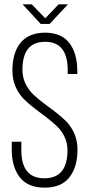

<svg xmlns="http://www.w3.org/2000/svg" viewBox="-20 -856 410 882"><path d="M126 -836 188 -772 249 -836H292L208 -746H167L84 -836ZM186 -706Q262 -706 298.5 -658.5Q335 -611 335 -531V-516H291V-534Q291 -664 187 -664Q83 -664 83 -535Q83 -501 97 -472Q111 -443 133.5 -421.5Q156 -400 182.5 -380.5Q209 -361 236 -340.5Q263 -320 285.5 -297Q308 -274 322 -241Q336 -208 336 -169Q336 -89 299 -41.5Q262 6 185 6Q108 6 71 -41.5Q34 -89 34 -169V-205H78V-166Q78 -37 184 -37Q290 -37 290 -166Q290 -200 276 -228.5Q262 -257 239.5 -278Q217 -299 190.5 -319Q164 -339 137 -359.5Q110 -380 87.5 -403Q65 -426 51 -459Q37 -492 37 -532Q37 -613 74 -659Q111 -705 186 -706Z"/></svg>

Font: Bebas Neue Book
Style: Regular
Weight: 300
Designer: Ryoichi Tsunekawa
Foundry: Ryoichi Tsunekawa
Version: Version 1.003;PS 001.003;hotconv 1.0.88;makeotf.lib2.5.64775